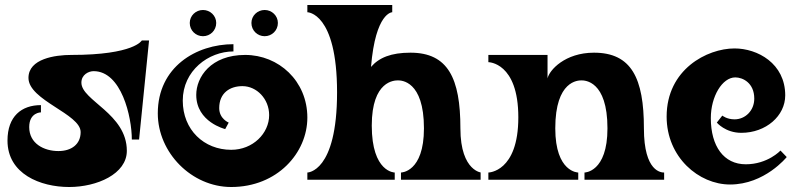

<svg xmlns="http://www.w3.org/2000/svg" viewBox="-20 -720 3186 769"><path d="M548 -558C548 -558 518 -500 266 -500C201 -500 94 -485 94 -408C94 -318 303 -264 303 -191C303 -142 266 -115 214 -115C156 -115 97 -145 97 -211C97 -270 144 -270 144 -270V-299C66 -299 10 -254 10 -157C10 -23 142 29 257 29C368 29 488 -23 488 -116C488 -265 306 -317 306 -389C306 -421 335 -435 355 -435C466 -435 508 -253 508 -161H537L577 -558Z M846 -628C846 -657 822 -680 793 -680C764 -680 740 -657 740 -628C740 -598 764 -575 793 -575C822 -575 846 -598 846 -628ZM1093 -628C1093 -657 1069 -680 1040 -680C1011 -680 987 -657 987 -628C987 -598 1011 -575 1040 -575C1069 -575 1093 -598 1093 -628ZM962 -500C824 -500 766 -411 766 -340C766 -231 882 -203 882 -203L896 -229C896 -229 858 -244 858 -287C858 -348 901 -375 951 -375C1008 -375 1058 -324 1058 -259C1058 -186 993 -120 906 -120C797 -120 712 -200 712 -317C712 -437 815 -514 915 -514V-543C766 -543 612 -452 612 -266C612 -108 748 29 906 29C1091 29 1211 -108 1211 -249C1211 -396 1096 -500 962 -500Z M1824 -206C1824 -407 1774 -509 1624 -509C1546 -509 1498 -489 1466 -452C1484 -671 1551 -671 1551 -671V-700H1211V-671C1211 -671 1330 -671 1330 -350C1330 -29 1211 -29 1211 -29V0H1561V-29C1561 -29 1469 -29 1469 -217C1469 -398 1561 -398 1574 -398C1586 -398 1678 -398 1678 -206C1678 -29 1586 -29 1586 -29V0H1905V-29C1915 -29 1824 -29 1824 -206Z M2640 -29C2630 -29 2559 -30 2559 -206C2559 -407 2509 -509 2359 -509C2243 -509 2180 -439 2173 -406V-500H1936V-471C1936 -471 2056 -471 2056 -250C2056 -30 1936 -29 1936 -29V0H2296V-29C2296 -29 2204 -29 2204 -206C2204 -398 2296 -398 2309 -398C2321 -398 2413 -398 2413 -206C2413 -29 2321 -29 2321 -29V0H2640Z M2650 -253C2650 -90 2779 19 2904 19C3043 19 3131 -91 3131 -91L3106 -117C3106 -117 3055 -62 2967 -62C2879 -62 2827 -134 2827 -247C2827 -334 2873 -410 2925 -410C2955 -410 3001 -388 3001 -325C3001 -277 2965 -242 2922 -242C2891 -242 2873 -257 2873 -257L2851 -229C2851 -229 2885 -188 2949 -188C3048 -188 3125 -256 3125 -338C3125 -466 3014 -526 2922 -526C2812 -526 2650 -442 2650 -253Z"/></svg>

Font: Ouroboros
Style: Regular
Weight: 400
Designer: Ariel Martín Pérez
Foundry: Velvetyne Type Foundry
Version: Version 2.001;hotconv 1.0.109;makeotfexe 2.5.65596